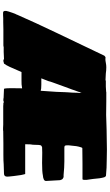

<svg xmlns="http://www.w3.org/2000/svg" viewBox="247 -962 716 1250"><g transform="rotate(90 605.0 -337.0)"><path d="M51 -19Q53 -31 63 -59Q65 -64 70 -78Q74 -84 76 -91Q130 -214 190 -339L341 -655Q341 -657 345.5 -661Q350 -665 354 -666H358Q358 -665 363 -665Q374 -665 389 -668Q403 -671 418 -671Q438 -671 458 -668Q468 -668 478.5 -667Q489 -666 500 -666Q503 -666 508 -668H523H543L561 -669Q566 -670 575 -670Q580 -670 580 -671H600H638Q703 -671 728 -670L760 -671Q782 -671 824 -673Q910 -675 954 -675Q994 -675 1015 -674Q1074 -674 1123 -669Q1129 -669 1134 -658Q1142 -631 1145 -585Q1146 -576 1148 -563.5Q1150 -551 1151 -543V-525Q1150 -515 1145 -516H1138H1043Q1010 -515 945 -515Q943 -515 941 -511.5Q939 -508 938 -503Q930 -478 928 -443Q926 -431 926 -418Q926 -405 929 -401.5Q932 -398 941 -398H1031Q1069 -398 1119 -393H1133Q1144 -389 1148 -383L1153 -370L1158 -281V-278Q1158 -261 1121 -258Q1099 -253 1041 -253Q990 -253 974 -254Q946 -254 938 -253Q928 -250 925.5 -242.5Q923 -235 923 -213Q923 -189 920 -178Q919 -168 919 -143H1016H1113L1115 -136Q1120 -119 1123 -91L1126 -69L1129 -41L1130 -26Q1130 -5 1110 -5Q1087 -5 1049 -3Q1030 -1 988 -1H913Q886 0 834 0L828 1H813Q799 1 791 0H738H671Q664 0 658 -1H650V-3H639Q638 -3 637.5 -2Q637 -1 636 -1H633H625Q619 -3 605 -3Q575 -5 558 -5Q554 -16 554 -48Q554 -94 555 -123Q529 -118 504 -119H449Q427 -67 415 -41.5Q403 -16 394 -5L385 -3Q381 -1 378 -1H375Q369 -1 368 -3L363 -5L318 -3H300H286Q281 -1 275 -1H271H179H170Q160 0 125 0H99Q91 1 78 1H63Q49 1 51 -19ZM578 -346Q578 -366 580 -400L581 -420Q583 -440 583 -448L584 -483L585 -496V-500V-505V-511Q584 -508 583.5 -505.5Q583 -503 581 -500L579 -496Q579 -495 578 -491.5Q577 -488 575 -483Q571 -474 568.5 -465.5Q566 -457 563 -449Q549 -410 546 -403Q540 -384 526 -348Q523 -339 517 -323Q511 -307 508 -294Q506 -289 490 -248H531Q561 -248 571 -244Z"/></g></svg>

Font: Sigmar One
Style: Regular
Weight: 400
Designer: Vernon Adams
Foundry: Vernon Adams
Version: Version 2.000